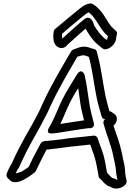

<svg xmlns="http://www.w3.org/2000/svg" viewBox="-20 -1022 779 1117"><path d="M19 -11C16 -3 18 7 24 13L37 26C66 54 117 24 119 23C140 13 158 -2 178 -16C181 -18 186 -23 189 -28C206 -63 224 -102 248 -146L252 -152C261 -152 269 -153 280 -155C307 -158 341 -161 384 -168C425 -173 463 -176 505 -181C520 -136 533 -111 542 -60C547 -32 551 -11 554 5C554 9 558 15 562 18C573 26 587 48 609 60L623 65C648 83 690 76 711 50C716 44 718 35 716 27L712 8V7C710 0 709 -7 708 -20C707 -63 697 -84 690 -127C676 -195 658 -236 640 -291C664 -310 669 -346 641 -362C635 -367 628 -372 616 -376C607 -408 600 -438 594 -462C580 -529 570 -617 552 -687L543 -721C542 -727 538 -734 530 -736L511 -741C503 -745 489 -749 480 -750C450 -754 425 -739 412 -736C405 -734 397 -729 393 -722C337 -625 278 -529 228 -419C215 -389 204 -365 192 -344C178 -317 161 -286 137 -245C100 -178 75 -132 48 -70C36 -52 26 -31 19 -11ZM72 -15C77 -27 83 -37 90 -47C91 -49 93 -52 93 -53C120 -114 143 -159 180 -225C204 -266 222 -301 235 -326C248 -349 261 -375 274 -405C320 -506 376 -599 430 -692C449 -698 459 -701 468 -700C476 -699 481 -698 485 -696C486 -695 488 -694 489 -694L497 -691L503 -669C519 -603 529 -517 544 -446C550 -417 560 -384 571 -345C574 -336 580 -330 588 -329C590 -329 591 -328 592 -328C588 -325 578 -320 583 -300C604 -226 625 -183 640 -111C649 -63 655 -49 656 -11C660 0 660 14 663 24C660 24 658 23 658 23C655 20 652 19 649 18L632 13C624 7 615 -5 603 -17C600 -32 597 -52 592 -76C581 -139 564 -166 548 -218C544 -228 535 -234 525 -233C480 -227 433 -224 383 -218H382C342 -211 309 -208 281 -205H280C268 -203 256 -202 247 -202C245 -202 242 -202 240 -201C230 -201 220 -194 215 -185L204 -164C180 -121 162 -84 147 -51C131 -40 117 -30 107 -24C97 -20 81 -15 74 -14ZM292 -837C291 -827 289 -812 291 -796V-793L293 -783C294 -776 297 -769 301 -763C314 -744 342 -733 365 -753V-754L376 -765C407 -792 445 -828 479 -856V-854C480 -853 481 -850 482 -848C502 -814 526 -778 562 -752L577 -740C581 -737 588 -734 594 -735C626 -739 656 -772 656 -803L660 -821C662 -829 660 -838 654 -843C646 -850 638 -857 629 -866C599 -901 579 -960 525 -995C521 -999 512 -1003 503 -1002C472 -997 449 -976 433 -963C399 -936 365 -907 328 -876C321 -870 309 -860 305 -857C298 -853 293 -845 292 -837ZM266 -281C266 -281 239 -241 286 -246L308 -248C359 -255 440 -270 492 -276H497C497 -276 535 -272 525 -310C510 -365 502 -398 495 -452C490 -482 483 -541 475 -571C474 -579 473 -582 473 -584C473 -584 456 -632 428 -589C412 -564 398 -539 382 -514C354 -468 333 -427 312 -375C294 -334 286 -315 266 -281ZM341 -825 358 -840C396 -872 428 -900 462 -927C474 -937 486 -946 496 -950C533 -925 551 -874 589 -830C594 -824 604 -816 608 -812L606 -804L605 -797C605 -796 602 -792 600 -790L595 -794C567 -814 546 -844 527 -875C524 -887 520 -903 506 -914C498 -921 483 -920 474 -913C432 -880 382 -833 345 -800V-799L343 -797C343 -798 342 -799 342 -800C341 -806 340 -818 341 -825ZM331 -301C339 -319 348 -336 358 -361C379 -411 398 -450 424 -492C428 -498 431 -502 435 -509C439 -484 442 -457 445 -438C450 -394 459 -363 469 -322C425 -316 373 -307 331 -301Z"/></svg>

Font: Hussar Pisanka
Style: OutKur
Weight: 400
Designer: Robert Jablonski
Foundry: Cannot Into Space Fonts
Version: Version 1.070